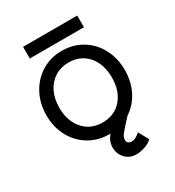

<svg xmlns="http://www.w3.org/2000/svg" viewBox="-194 -758 962 1053"><g transform="rotate(-30 286.5 -231.0)"><path d="M458 -642V-568H115V-642ZM426 79 461 143Q444 160 414.5 170Q385 180 359 180Q318 180 291 151.5Q264 123 264 82Q264 44 292 10H286Q215 10 158.5 -24Q102 -58 70 -117.5Q38 -177 38 -252Q38 -327 70.5 -387.5Q103 -448 159.5 -482.5Q216 -517 287 -517Q358 -517 414.5 -483Q471 -449 503 -388.5Q535 -328 535 -253Q535 -181 505.5 -122.5Q476 -64 424 -30Q374 23 358.5 43Q343 63 343 79Q343 93 352 99.5Q361 106 373 106Q396 106 426 79ZM287 -64Q362 -64 407.5 -116Q453 -168 453 -253Q453 -339 407.5 -391Q362 -443 287 -443Q238 -443 200 -419Q162 -395 141 -352Q120 -309 120 -253Q120 -168 166 -116Q212 -64 287 -64Z"/></g></svg>

Font: Bellota
Style: Bold
Weight: 700
Designer: Kemie Guaida
Foundry: Kemie Guaida
Version: Version 4.001